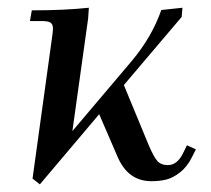

<svg xmlns="http://www.w3.org/2000/svg" viewBox="-20 -466 550 501"><path d="M58.1 -411.1 63 -439Q148.4 -439 211.9 -445.8L210 -418L168.9 -124L323.2 -306.2Q376.5 -369.6 400.9 -439.9L456.1 -445.8L454.1 -421.9L303.2 -244.1L368.2 -86.9Q380.9 -57.1 390.4 -46.1Q399.9 -35.2 418 -35.2Q441.9 -35.2 457 -64.9L467.8 -86.9L491.2 -76.2L480 -54.2Q467.8 -30.3 449.7 -16.1Q431.6 -2 414.3 2.4Q397 6.8 375 6.8Q314.5 6.8 287.1 -56.2L238.8 -168L84 15.1L64.9 0L115.2 -363.8Q118.2 -384.8 118.2 -391.1Q118.2 -402.8 111.8 -407Q105.5 -411.1 87.9 -411.1Z"/></svg>

Font: Dihjauti
Style: Bold Italic
Weight: 700
Italic angle: -9°
Designer: T. Christopher White
Version: Version 3.0.0